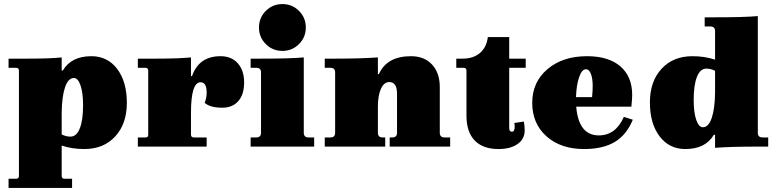

<svg xmlns="http://www.w3.org/2000/svg" viewBox="-20 -720 3815 943"><path d="M22 203V158H59Q73 158 73 144V-373Q73 -387 59 -387H22V-432H118Q223 -432 283 -438V-374H289Q330 -444 429 -444Q508 -444 555.5 -381.5Q603 -319 603 -215Q603 -112 546 -50Q489 12 394 12Q334 12 283 -5V144Q283 158 297 158H334V203ZM326 -49Q356 -49 372 -89.5Q388 -130 388 -203Q388 -264 375.5 -300.5Q363 -337 343 -337Q315 -337 299.5 -291.5Q284 -246 283 -167V-60Q303 -49 326 -49Z M657 0V-45H694Q708 -45 708 -57V-373Q708 -387 694 -387H657V-432H750Q854 -432 918 -438V-346H923Q957 -444 1063 -444Q1117 -444 1148 -409Q1179 -374 1179 -315Q1179 -256 1150.5 -223.5Q1122 -191 1072 -191Q1012 -191 985 -215Q995 -237 995 -266Q995 -316 965 -316Q918 -316 918 -166V-59Q918 -45 932 -45H995V0Z M1448.5 -503.5Q1415 -470 1367 -470Q1319 -470 1285.5 -503.5Q1252 -537 1252 -585Q1252 -633 1285.5 -666.5Q1319 -700 1367 -700Q1415 -700 1448.5 -666.5Q1482 -633 1482 -585Q1482 -537 1448.5 -503.5ZM1211 0V-45H1239Q1262 -45 1262 -68V-364Q1262 -387 1239 -387H1211V-432H1263Q1406 -432 1472 -438V-68Q1472 -45 1495 -45H1523V0Z M1575 0V-45H1603Q1626 -45 1626 -68V-364Q1626 -387 1603 -387H1575V-432H1627Q1748 -432 1836 -438V-356H1841Q1880 -444 1999 -444Q2064 -444 2102 -403Q2140 -362 2140 -292V-68Q2140 -45 2163 -45H2191V0H1894V-45H1907Q1930 -45 1930 -68V-259Q1930 -317 1892 -317Q1866 -317 1851 -284Q1836 -251 1836 -196V-68Q1836 -45 1859 -45H1872V0Z M2428 12Q2352 12 2311.5 -30Q2271 -72 2271 -152V-373Q2271 -387 2257 -387H2221V-432H2252Q2305 -432 2337.5 -460Q2370 -488 2376 -538H2481V-432H2562V-387H2481V-92Q2481 -73 2494 -73Q2508 -73 2508 -99Q2508 -106 2506 -116L2553 -123Q2557 -99 2557 -80Q2557 -37 2522 -12.5Q2487 12 2428 12Z M2849 12Q2734 12 2664 -50.5Q2594 -113 2594 -215Q2594 -317 2669 -380.5Q2744 -444 2863 -444Q2969 -444 3027 -394Q3085 -344 3085 -253Q3085 -238 3081 -196H2810Q2822 -55 2921 -55Q3004 -55 3044 -146L3088 -132Q3057 -57 2999 -22.5Q2941 12 2849 12ZM2858 -380Q2838 -380 2824.5 -341.5Q2811 -303 2809 -243H2888Q2891 -276 2891 -297Q2891 -335 2882 -357.5Q2873 -380 2858 -380Z M3346 12Q3267 12 3219.5 -50.5Q3172 -113 3172 -217Q3172 -320 3229 -382Q3286 -444 3381 -444Q3441 -444 3492 -427V-567Q3492 -590 3469 -590H3441V-635H3493Q3636 -635 3702 -641V-68Q3702 -45 3725 -45H3753V0H3701Q3568 0 3492 6V-58H3486Q3445 12 3346 12ZM3432 -95Q3460 -95 3475.5 -140.5Q3491 -186 3492 -265V-372Q3472 -383 3449 -383Q3419 -383 3403 -342.5Q3387 -302 3387 -229Q3387 -168 3399.5 -131.5Q3412 -95 3432 -95Z"/></svg>

Font: Arapey Black
Style: Regular
Weight: 900
Designer: Eduardo Rodriguez Tunni
Foundry: Eduardo Rodriguez Tunni
Version: Version 4.000